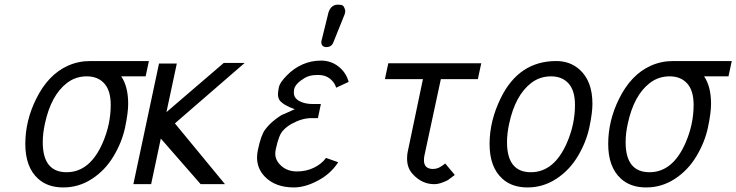

<svg xmlns="http://www.w3.org/2000/svg" viewBox="-20 -799 3195 833"><path d="M165.5 -182.1Q165.5 -51.8 269 -51.8Q370.6 -51.8 426.3 -181.2Q460.4 -260.7 460.4 -343.8Q460.4 -405.8 432.6 -436.8Q404.8 -467.8 356.4 -467.8Q308.1 -467.8 270.5 -439Q201.2 -385.7 174.8 -262.2Q165.5 -220.2 165.5 -182.1ZM505.9 -467.8Q536.1 -423.8 536.1 -348.6Q536.1 -309.6 522.7 -246.1Q509.3 -182.6 472.9 -121.6Q436.5 -60.5 379.4 -23.2Q322.3 14.2 254.6 14.2Q187 14.2 145.5 -23.4Q89.8 -73.7 89.8 -174.3Q89.8 -274.9 136.7 -369.6Q188.5 -475.1 274.4 -513.7Q319.8 -534.2 371.6 -534.2H626L611.8 -467.8Z M669.9 -523.4H747.1L702.1 -312.5L950.7 -525.9H1041.5L738.8 -263.7L956.1 0H850.6L677.7 -197.8L635.7 0H558.6Z M1447.3 -95.2Q1415.5 -45.4 1359.6 -15.6Q1303.7 14.2 1254.9 14.2Q1174.8 14.2 1129.4 -32.2Q1095.2 -67.4 1095.2 -115.7Q1095.2 -130.9 1099.1 -149.4Q1112.3 -212.4 1130.1 -236.6Q1147.9 -260.7 1175.5 -281.7Q1203.1 -302.7 1213.4 -304.7L1258.8 -325.2Q1211.4 -341.8 1193.4 -363.3Q1186 -375 1186 -388.9Q1186 -402.8 1190.2 -421.9Q1194.3 -440.9 1224.6 -471.9Q1254.9 -502.9 1292.5 -519.5Q1330.1 -536.1 1372.8 -536.1Q1415.5 -536.1 1448.2 -510.7Q1481 -485.4 1492.7 -443.8L1438.5 -418.5Q1432.1 -440.9 1411.9 -457.3Q1391.6 -473.6 1363.3 -473.6H1355Q1323.2 -473.6 1302.2 -460.9Q1261.2 -436.5 1256.3 -412.1Q1254.9 -404.3 1254.9 -397Q1254.9 -373.5 1278.6 -360.6Q1302.2 -347.7 1336.9 -347.7H1372.1L1359.4 -286.6H1331.5Q1290.5 -286.6 1246.1 -262.2Q1224.1 -250.5 1206.8 -231.4Q1189.5 -212.4 1176.8 -152.8Q1174.3 -140.6 1174.3 -132.3Q1174.3 -102.1 1201.2 -78.6Q1228 -55.2 1268.3 -55.2Q1308.6 -55.2 1341.8 -71.3Q1375 -87.4 1394.5 -113.8ZM1377 -603.5Q1374 -610.4 1374 -614.3Q1374 -618.2 1374.5 -620.6L1405.3 -745.6Q1416.5 -778.8 1446.3 -778.8Q1450.7 -778.8 1459 -777.8Q1468.8 -776.9 1473.4 -766.6Q1478 -756.3 1478 -750L1475.6 -737.8L1426.3 -615.2Q1418.5 -594.7 1395.5 -594.7H1392.6Q1382.3 -596.2 1377 -603.5Z M1664.6 -524.4H2067.9L2053.2 -455.6H1892.6L1821.8 -126Q1819.3 -115.7 1819.3 -104Q1819.3 -65.9 1858.9 -65.9L1872.1 -67.4L1883.8 -71.3L1894 -77.1L1902.8 -83L1911.6 -89.8L1953.1 -40Q1929.7 -22 1923.8 -18.1Q1918 -14.2 1899.2 -7.1Q1880.4 0 1863.8 0Q1809.6 0 1769.5 -44.9Q1746.1 -70.8 1746.1 -110.8Q1746.1 -128.9 1749 -141.1L1814.9 -455.6H1649.9Z M2393.6 -534.2Q2453.1 -534.2 2494.6 -497.1Q2550.3 -447.3 2550.3 -348.6Q2550.3 -309.6 2536.9 -246.1Q2523.4 -182.6 2487.1 -121.6Q2450.7 -60.5 2393.6 -23.2Q2336.4 14.2 2268.8 14.2Q2201.2 14.2 2159.7 -23.4Q2104 -73.7 2104 -174.3Q2104 -274.9 2153.3 -375Q2231.9 -534.2 2393.6 -534.2ZM2179.7 -182.1Q2179.7 -51.8 2283.2 -51.8Q2384.8 -51.8 2440.4 -181.2Q2474.6 -260.7 2474.6 -343.8Q2474.6 -405.8 2446.8 -436.8Q2418.9 -467.8 2370.6 -467.8Q2322.3 -467.8 2284.7 -439Q2215.3 -385.7 2189 -262.2Q2179.7 -220.2 2179.7 -182.1Z M2694.3 -182.1Q2694.3 -51.8 2797.9 -51.8Q2899.4 -51.8 2955.1 -181.2Q2989.3 -260.7 2989.3 -343.8Q2989.3 -405.8 2961.4 -436.8Q2933.6 -467.8 2885.3 -467.8Q2836.9 -467.8 2799.3 -439Q2730 -385.7 2703.6 -262.2Q2694.3 -220.2 2694.3 -182.1ZM3034.7 -467.8Q3064.9 -423.8 3064.9 -348.6Q3064.9 -309.6 3051.5 -246.1Q3038.1 -182.6 3001.7 -121.6Q2965.3 -60.5 2908.2 -23.2Q2851.1 14.2 2783.4 14.2Q2715.8 14.2 2674.3 -23.4Q2618.7 -73.7 2618.7 -174.3Q2618.7 -274.9 2665.5 -369.6Q2717.3 -475.1 2803.2 -513.7Q2848.6 -534.2 2900.4 -534.2H3154.8L3140.6 -467.8Z"/></svg>

Font: Tuffy
Style: Italic
Weight: 400
Italic angle: -12°
Designer: Thatcher Ulrich, Karoly Barta and Michael Everson
Version: Version 001.271